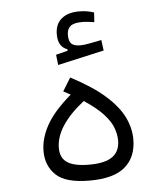

<svg xmlns="http://www.w3.org/2000/svg" viewBox="-51 -737 688 785"><g transform="rotate(-5 293.0 -344.5)"><path d="M285.6 2Q187 2 147.5 -36.1Q107.9 -74.2 107.9 -134.3Q107.9 -185.1 137 -238.8Q166 -292.5 238.8 -355Q224.6 -362.8 209.5 -370.6L242.7 -424.8Q331.5 -378.4 382.8 -332.8Q434.1 -287.1 456.1 -241.7Q478 -196.3 478 -150.9Q478 -78.6 431.9 -38.3Q385.7 2 285.6 2ZM289.6 -324.2Q171.4 -231 171.4 -141.6Q171.4 -100.1 200.2 -81.5Q229 -63 289.6 -63Q354.5 -63 385 -85Q415.5 -106.9 415.5 -151.4Q415.5 -176.3 405.5 -203.4Q395.5 -230.5 368.2 -260.5Q340.8 -290.5 289.6 -324.2ZM198.2 -480 193.4 -522.5 241.7 -534.7V-541Q203.6 -553.7 203.6 -605Q203.6 -647 230 -668.9Q256.3 -690.9 301.8 -690.9Q335 -690.9 363.3 -681.2L360.8 -641.6Q348.6 -643.6 336.4 -645Q324.2 -646.5 311 -646.5Q276.4 -646.5 262.5 -634.5Q248.5 -622.6 248.5 -598.6Q248.5 -572.8 259.5 -562.5Q270.5 -552.2 295.4 -552.2Q311.5 -552.2 335.9 -557.1Q360.4 -562 382.8 -566.4L388.7 -522.9Z"/></g></svg>

Font: CaskaydiaMono NF Light
Style: Regular
Weight: 300
Designer: Aaron Bell
Foundry: Saja Typeworks
Version: Version 2111.001; ttfautohint (v1.8.4);Nerd Fonts 3.1.1